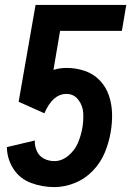

<svg xmlns="http://www.w3.org/2000/svg" viewBox="-20 -755 540 783"><path d="M202 8Q152 8 106.5 -9Q61 -26 35 -66Q9 -106 8 -155L122 -182Q121 -160 130 -139.5Q139 -119 158.5 -108.5Q178 -98 202 -98Q232 -98 258.5 -120Q285 -142 297.5 -171.5Q310 -201 315.5 -231.5Q321 -262 319.5 -293Q318 -324 299.5 -348Q281 -372 251 -372Q195 -372 161 -293L56 -340L125 -735H495L477 -629H225L198 -470Q224 -478 251 -478Q290 -478 325.5 -466Q361 -454 386.5 -427.5Q412 -401 424 -366Q436 -331 437 -292Q438 -253 431 -214Q424 -173 407 -132Q390 -91 358 -58Q326 -25 284.5 -8.5Q243 8 202 8Z"/></svg>

Font: Iosevka SS08
Style: Bold Italic
Weight: 700
Italic angle: -10°
Monospace: yes
Designer: Belleve Invis
Foundry: Belleve Invis
Version: 2.1.0; ttfautohint (v1.8.2)